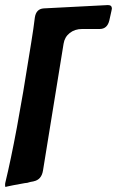

<svg xmlns="http://www.w3.org/2000/svg" viewBox="-59 -743 460 755"><path d="M379 -699 371 -663Q363 -629 333 -629H264Q235 -629 215 -613Q195 -597 191 -571L110 -72Q104 -36 73 -30H74Q60 -28 48 -24L39 -23Q-17 -13 -29 -10Q-35 -8 -37 -8Q-39 -8 -39 -15Q-39 -22 -38 -25Q5 -202 58 -540L64 -577Q73 -632 78 -674Q83 -708 113 -710L364 -723H366Q381 -723 381 -709Q381 -707 379 -699Z"/></svg>

Font: Bangerz Fix
Style: Regular
Weight: 400
Designer: vernon adams
Foundry: Vernon Adams
Version: Version 2.10;December 28, 2023;FontCreator 13.0.0.2683 64-bi